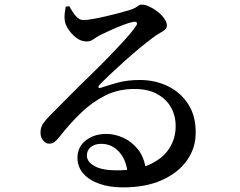

<svg xmlns="http://www.w3.org/2000/svg" viewBox="-20 -775 1040 833"><path d="M513 38Q456 38 411.5 22.5Q367 7 341.5 -22Q316 -51 316 -91Q316 -137 352 -165.5Q388 -194 441 -194Q478 -194 514.5 -177.5Q551 -161 578.5 -127Q606 -93 613 -38L534 -24Q527 -84 495.5 -117.5Q464 -151 419 -151Q392 -151 374.5 -137.5Q357 -124 357 -100Q357 -73 390 -54.5Q423 -36 486 -36Q576 -36 632 -62.5Q688 -89 715 -132Q742 -175 742 -225Q743 -270 723 -307Q703 -344 663 -366.5Q623 -389 563 -389Q493 -389 436.5 -360.5Q380 -332 332 -286Q284 -240 241 -185Q226 -166 216 -158.5Q206 -151 191 -152Q178 -152 166 -167Q154 -182 156 -206Q157 -224 167.5 -239.5Q178 -255 199 -276Q236 -313 279.5 -357Q323 -401 368 -444.5Q413 -488 453 -529.5Q493 -571 523 -604Q553 -637 567 -658Q578 -672 573.5 -677Q569 -682 558 -680Q541 -677 513.5 -666.5Q486 -656 458.5 -643.5Q431 -631 411 -621Q397 -613 384.5 -604Q372 -595 357 -595Q332 -595 311 -611Q290 -627 276.5 -648Q263 -669 261 -685Q259 -701 260.5 -715.5Q262 -730 265 -746L281 -748Q292 -726 307.5 -707Q323 -688 342 -688Q356 -688 382 -692.5Q408 -697 438.5 -704Q469 -711 497 -718.5Q525 -726 544 -732Q560 -737 568 -742Q576 -747 581.5 -751Q587 -755 595 -755Q610 -755 629 -746Q648 -737 665 -723.5Q682 -710 693 -694Q704 -678 704 -665Q704 -653 695 -645.5Q686 -638 671.5 -630.5Q657 -623 640 -609Q618 -593 585.5 -566Q553 -539 519 -508.5Q485 -478 456 -450.5Q427 -423 412 -407Q405 -400 407.5 -395.5Q410 -391 417 -394Q446 -404 489 -416Q532 -428 587 -428Q653 -428 708.5 -401Q764 -374 797 -322.5Q830 -271 829 -198Q829 -133 791.5 -79.5Q754 -26 683.5 6Q613 38 513 38Z"/></svg>

Font: Noto Serif HK ExtraLight SemiBold
Style: Regular
Weight: 600
Version: Version 2.002-H1;hotconv 1.1.0;makeotfexe 2.6.0